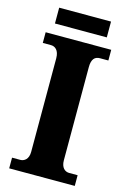

<svg xmlns="http://www.w3.org/2000/svg" viewBox="-128 -912 645 973"><g transform="rotate(15 194.5 -426.0)"><path d="M57 -769H329V-852H57ZM23 0H367V-56H323C300 -56 280 -73 280 -111V-600C280 -643 297 -658 323 -658H367V-714H23V-658H66C87 -658 109 -643 109 -600V-109C109 -71 87 -56 66 -56H23Z"/></g></svg>

Font: Noto Serif Georgian SemiCondensed ExtraBold
Style: Regular
Weight: 800
Width: 4
Designer: Monotype Design Team, Akaki Razmadze
Foundry: Google LLC
Version: Version 2.003